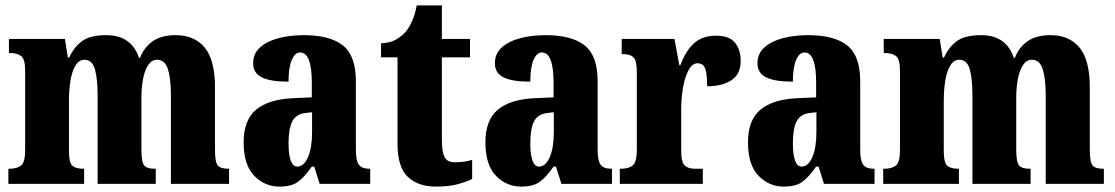

<svg xmlns="http://www.w3.org/2000/svg" viewBox="-20 -680 4122 710"><path d="M11 0V-56H15Q43 -56 58 -68Q73 -80 73 -124V-419Q73 -461 58.5 -472.5Q44 -484 16 -484H13V-536H220L231 -467H236Q252 -504 282 -527Q312 -550 373 -550Q466 -550 494 -466H498Q512 -504 544 -527Q576 -550 630 -550Q699 -550 737 -504Q775 -458 775 -357V-126Q775 -80 785.5 -68Q796 -56 824 -56H827V0H612V-325Q612 -389 601 -424Q590 -459 561 -459Q541 -459 528 -439.5Q515 -420 509 -388Q503 -356 503 -318V-126Q503 -80 513.5 -68Q524 -56 552 -56H556V0H341V-325Q341 -389 331 -424Q321 -459 292 -459Q272 -459 259 -437.5Q246 -416 240.5 -381.5Q235 -347 235 -306V-121Q235 -79 247.5 -67.5Q260 -56 288 -56H291V0Z M1013 10Q959 10 920 -30Q881 -70 881 -154Q881 -236 927 -274.5Q973 -313 1065 -317L1133 -320V-374Q1133 -486 1090 -486Q1071 -486 1059 -458.5Q1047 -431 1047 -378Q980 -378 948 -394Q916 -410 916 -446Q916 -482 942 -505Q968 -528 1010.5 -539Q1053 -550 1104 -550Q1200 -550 1248 -512Q1296 -474 1296 -380V-126Q1296 -86 1307 -71Q1318 -56 1346 -56H1349V0H1162L1142 -64H1133Q1105 -24 1081 -7Q1057 10 1013 10ZM1079 -64Q1104 -64 1119 -99Q1134 -134 1134 -191V-265L1109 -262Q1074 -258 1060.5 -230.5Q1047 -203 1047 -150Q1047 -109 1055 -86.5Q1063 -64 1079 -64Z M1591 10Q1527 10 1488.5 -25.5Q1450 -61 1450 -149V-468H1389V-520Q1424 -521 1447.5 -535.5Q1471 -550 1483 -566Q1494 -580 1504.5 -603.5Q1515 -627 1521 -660H1614V-536H1718V-468H1614V-163Q1614 -120 1623.5 -100Q1633 -80 1662 -80Q1699 -80 1726 -89V-18Q1711 -10 1677 0Q1643 10 1591 10Z M1907 10Q1853 10 1814 -30Q1775 -70 1775 -154Q1775 -236 1821 -274.5Q1867 -313 1959 -317L2027 -320V-374Q2027 -486 1984 -486Q1965 -486 1953 -458.5Q1941 -431 1941 -378Q1874 -378 1842 -394Q1810 -410 1810 -446Q1810 -482 1836 -505Q1862 -528 1904.5 -539Q1947 -550 1998 -550Q2094 -550 2142 -512Q2190 -474 2190 -380V-126Q2190 -86 2201 -71Q2212 -56 2240 -56H2243V0H2056L2036 -64H2027Q1999 -24 1975 -7Q1951 10 1907 10ZM1973 -64Q1998 -64 2013 -99Q2028 -134 2028 -191V-265L2003 -262Q1968 -258 1954.5 -230.5Q1941 -203 1941 -150Q1941 -109 1949 -86.5Q1957 -64 1973 -64Z M2272 0V-56H2276Q2305 -56 2320 -68.5Q2335 -81 2335 -128V-412Q2335 -456 2322.5 -468Q2310 -480 2283 -480H2279V-536H2474L2492 -439H2496Q2517 -495 2548 -521.5Q2579 -548 2628 -548Q2677 -548 2698 -522Q2719 -496 2719 -455Q2719 -406 2685 -383.5Q2651 -361 2595 -361Q2595 -402 2588.5 -424Q2582 -446 2559 -446Q2540 -446 2526.5 -421Q2513 -396 2506 -357Q2499 -318 2499 -277V-123Q2499 -79 2512.5 -67.5Q2526 -56 2549 -56H2579V0Z M2878 10Q2824 10 2785 -30Q2746 -70 2746 -154Q2746 -236 2792 -274.5Q2838 -313 2930 -317L2998 -320V-374Q2998 -486 2955 -486Q2936 -486 2924 -458.5Q2912 -431 2912 -378Q2845 -378 2813 -394Q2781 -410 2781 -446Q2781 -482 2807 -505Q2833 -528 2875.5 -539Q2918 -550 2969 -550Q3065 -550 3113 -512Q3161 -474 3161 -380V-126Q3161 -86 3172 -71Q3183 -56 3211 -56H3214V0H3027L3007 -64H2998Q2970 -24 2946 -7Q2922 10 2878 10ZM2944 -64Q2969 -64 2984 -99Q2999 -134 2999 -191V-265L2974 -262Q2939 -258 2925.5 -230.5Q2912 -203 2912 -150Q2912 -109 2920 -86.5Q2928 -64 2944 -64Z M3246 0V-56H3250Q3278 -56 3293 -68Q3308 -80 3308 -124V-419Q3308 -461 3293.5 -472.5Q3279 -484 3251 -484H3248V-536H3455L3466 -467H3471Q3487 -504 3517 -527Q3547 -550 3608 -550Q3701 -550 3729 -466H3733Q3747 -504 3779 -527Q3811 -550 3865 -550Q3934 -550 3972 -504Q4010 -458 4010 -357V-126Q4010 -80 4020.5 -68Q4031 -56 4059 -56H4062V0H3847V-325Q3847 -389 3836 -424Q3825 -459 3796 -459Q3776 -459 3763 -439.5Q3750 -420 3744 -388Q3738 -356 3738 -318V-126Q3738 -80 3748.5 -68Q3759 -56 3787 -56H3791V0H3576V-325Q3576 -389 3566 -424Q3556 -459 3527 -459Q3507 -459 3494 -437.5Q3481 -416 3475.5 -381.5Q3470 -347 3470 -306V-121Q3470 -79 3482.5 -67.5Q3495 -56 3523 -56H3526V0Z"/></svg>

Font: Noto Serif Armenian ExtraCondensed Black
Style: Regular
Weight: 900
Width: 2
Designer: Monotype Design Team
Foundry: Monotype Imaging Inc.
Version: Version 2.008; ttfautohint (v1.8.4.7-5d5b)